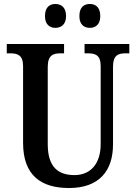

<svg xmlns="http://www.w3.org/2000/svg" viewBox="-20 -935 684 965"><path d="M432 -795C459 -795 484 -811 484 -854C484 -900 459 -915 432 -915C403 -915 379 -900 379 -854C379 -811 403 -795 432 -795ZM258 -795C286 -795 312 -811 312 -854C312 -900 286 -915 258 -915C231 -915 206 -900 206 -854C206 -811 231 -795 258 -795ZM327 10C477 10 548 -75 548 -209V-599C548 -659 575 -667 613 -667H630V-714H405V-667H421C458 -667 486 -659 486 -603V-211C486 -114 437 -55 354 -55C273 -55 220 -95 220 -210V-599C220 -659 249 -667 285 -667H302V-714H14V-667H31C67 -667 96 -659 96 -603V-217C96 -53 187 10 327 10Z"/></svg>

Font: Noto Serif Bengali Condensed
Style: Regular
Weight: 400
Width: 3
Designer: Juan Bruce, Universal Thirst, Indian Type Foundry and the Monotype Design Team.
Foundry: Monotype Imaging Inc.
Version: Version 2.003